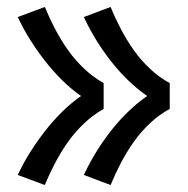

<svg xmlns="http://www.w3.org/2000/svg" viewBox="-20 -616 540 552"><path d="M298 -84 221 -113Q237 -147 256 -178Q275 -209 297.5 -238Q320 -267 346.5 -293Q373 -319 403 -340Q373 -361 346.5 -387Q320 -413 297.5 -442Q275 -471 256 -502Q237 -533 221 -567L298 -596Q311 -564 327.5 -532.5Q344 -501 364.5 -472Q385 -443 411 -418.5Q437 -394 468 -377V-303Q437 -286 411 -261.5Q385 -237 364.5 -208Q344 -179 327.5 -147.5Q311 -116 298 -84ZM109 -84 31 -113Q47 -147 66.5 -178Q86 -209 108.5 -238Q131 -267 157 -293Q183 -319 213 -340Q183 -361 157 -387Q131 -413 108.5 -442Q86 -471 66.5 -502Q47 -533 31 -567L109 -596Q122 -564 138.5 -532.5Q155 -501 175.5 -472Q196 -443 222 -418.5Q248 -394 278 -377V-303Q248 -286 222 -261.5Q196 -237 175.5 -208Q155 -179 138.5 -147.5Q122 -116 109 -84Z"/></svg>

Font: Iosevka SS18 Semibold
Style: Regular
Weight: 600
Monospace: yes
Designer: Belleve Invis
Foundry: Belleve Invis
Version: Version 25.1.1; ttfautohint (v1.8.4)